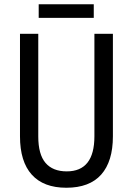

<svg xmlns="http://www.w3.org/2000/svg" viewBox="-20 -873 625 903"><path d="M511 -232Q511 -114 456 -52Q401 10 292 10Q185 10 129.5 -51.5Q74 -113 74 -232V-714H160V-231Q160 -147 194 -107Q228 -67 294 -67Q424 -67 424 -232V-714H511ZM421 -853V-789H162V-853Z"/></svg>

Font: Noto Sans Myanmar Condensed
Style: Regular
Weight: 400
Width: 3
Designer: Monotype Design Team
Foundry: Monotype Imaging Inc.
Version: Version 2.107; ttfautohint (v1.8.4.7-5d5b)